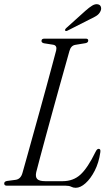

<svg xmlns="http://www.w3.org/2000/svg" viewBox="-21 -884 514 914"><path d="M292.5 0H12Q-1 0 -1 -10.5Q-1 -20 12 -22.5L53.5 -28Q78 -31.5 86 -61Q93.5 -86.5 106.2 -132.8Q119 -179 135 -236.5Q151 -294 168 -355.2Q185 -416.5 200.5 -473.5Q216 -530.5 228 -575.2Q240 -620 246.5 -644.5Q251.5 -667.5 232.5 -671L188 -678Q176.5 -681 176.5 -689Q176.5 -700 190 -700H388Q399 -700 399 -691Q399 -681 386 -678.5L337.5 -670.5Q316.5 -667 309.5 -641Q302.5 -616 289.8 -570.8Q277 -525.5 261.2 -468.8Q245.5 -412 228.8 -351.5Q212 -291 196.8 -234.5Q181.5 -178 169.5 -133.2Q157.5 -88.5 151.5 -64.5Q146.5 -42 156.2 -31.8Q166 -21.5 195 -21.5H277Q328 -21.5 362.2 -53Q396.5 -84.5 433.5 -160.5Q440.5 -175.5 448.5 -175.5Q459.5 -175.5 456.5 -158.5Q449.5 -109.5 430 -71.5Q410.5 -33.5 386.2 -11.8Q362 10 339.5 10Q327.5 10 318 5Q308.5 0 292.5 0ZM385.5 -832.5Q404 -849 418.2 -857.5Q432.5 -866 444.5 -863.5Q456 -861.5 459.2 -851.5Q462.5 -841.5 457.5 -831Q451.5 -817.5 438.8 -809.2Q426 -801 408.5 -793L300 -738Q291.5 -734 289 -739Q287 -743.5 295 -751Z"/></svg>

Font: Fraunces 144pt Soft Light
Style: Italic
Weight: 300
Italic angle: -16°
Version: Version 1.000;[b76b70a41]